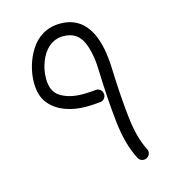

<svg xmlns="http://www.w3.org/2000/svg" viewBox="-98 -694 716 802"><g transform="rotate(-15 259.5 -293.0)"><path d="M234.9 -612.8C175.8 -612.8 133.3 -584 106 -541.5C78.6 -498.5 65.4 -446.8 65.4 -401.9C65.4 -363.8 74.7 -333.5 92.8 -311.5C128.9 -266.6 189.9 -249 251 -249C276.9 -249 302.7 -252 312.5 -252.4C327.6 -253.9 336.4 -267.6 336.4 -278.8C336.4 -280.3 336.4 -281.2 335.9 -282.7C334.5 -297.9 321.3 -306.6 309.6 -306.6C308.1 -306.6 307.1 -306.6 305.7 -306.2C299.3 -305.7 272.9 -303.2 251 -303.2C212.4 -303.2 180.7 -311 155.8 -326.2C130.9 -341.3 118.7 -367.2 118.7 -404.8C118.7 -430.2 123 -454.6 132.3 -478C149.9 -524.9 185.1 -558.6 233.4 -558.6C271.5 -558.6 298.3 -543 314.5 -511.2C330.1 -479.5 338.9 -437 340.3 -384.8C343.3 -298.3 348.1 -221.7 355.5 -155.8C362.8 -89.8 377.9 -33.7 401.9 12.7C409.2 25.9 420.9 27.3 426.8 27.3C430.7 27.3 434.6 26.4 438.5 24.4C451.7 17.1 453.6 4.9 453.6 -0.5C453.6 -4.9 452.6 -8.8 450.2 -12.7C430.2 -50.3 417 -100.1 410.2 -162.1C403.3 -223.6 398.4 -295.4 395.5 -377.9C391.6 -490.2 360.4 -612.8 234.9 -612.8Z"/></g></svg>

Font: Mikhak Light
Style: Regular
Weight: 300
Designer: Amin Abedi
Version: Version 3.2